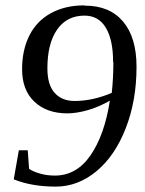

<svg xmlns="http://www.w3.org/2000/svg" viewBox="-20 -682 540 713"><path d="M292 -662 296 -661Q387 -661 437 -602Q487 -543 487 -434Q487 -308 447 -206Q407 -103 338 -46Q269 11 187 11Q98 11 31 -16L50 -124H83L88 -55Q104 -44 130 -37Q154 -30 184 -30Q264 -30 316 -105Q368 -180 388 -308Q345 -284 306 -273Q264 -261 230 -261Q153 -261 107 -305Q62 -348 62 -425Q62 -496 89 -550Q116 -604 169 -633Q222 -662 292 -662ZM401 -451 400 -452Q400 -534 373 -579Q346 -624 294 -624Q228 -624 192 -572Q156 -520 156 -428Q156 -367 183 -337Q210 -307 257 -307Q324 -307 395 -337Q401 -392 401 -451Z"/></svg>

Font: Libra Serif Modern
Style: Italic
Weight: 400
Italic angle: -12°
Designer: Stefan Peev, Context Ltd
Foundry: Stefan Peev, Context Ltd
Version: Version 1.000